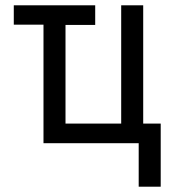

<svg xmlns="http://www.w3.org/2000/svg" viewBox="-20 -540 640 724"><path d="M586 164H503V0H144V-447H32V-520H339V-446H227V-74H437V-520H520V-74H586Z"/></svg>

Font: Zed Sans Extended
Style: Regular
Weight: 400
Width: 7
Designer: Belleve Invis
Foundry: Belleve Invis
Version: Version 1.0.0; ttfautohint (v1.8.4)